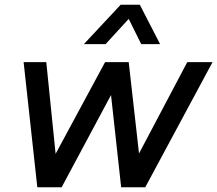

<svg xmlns="http://www.w3.org/2000/svg" viewBox="-20 -793 920 813"><path d="M241 0H138L80 -530H176L221 -87H186L425 -530H525L575 -87H539L773 -530H880L595 0H493L445 -437H475ZM427 -606H335L491 -773H572L658 -606H578L525 -713Z"/></svg>

Font: Be Vietnam Pro Variable Thin
Style: Italic
Weight: 100
Italic angle: -12°
Designer: Lam Bao, Tony Le, Vietanh Nguyen
Foundry: Yellow Type Foundry
Version: Version 1.002